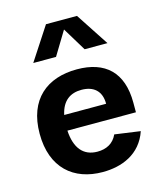

<svg xmlns="http://www.w3.org/2000/svg" viewBox="-121 -909 863 1011"><g transform="rotate(-15 310.0 -403.0)"><path d="M44 -268.5C44 -82 155.5 12 314 12C417.5 12 522.5 -28 562 -144.5L422.5 -164C402 -118.5 362.5 -99 314.5 -99C237.5 -99 195 -151 189.5 -247H563V-299.5C563 -465.5 474.5 -546 320.5 -546C158 -546 44 -456 44 -268.5ZM108 -637.5H232L310 -766L388 -637.5H512.5L394.5 -817.5H225.5ZM194.5 -331C210.5 -406 256 -435.5 316 -435.5C380.5 -435.5 423 -402 423 -332V-331Z"/></g></svg>

Font: Monaspace Neon
Style: Bold
Weight: 700
Designer: Riley Cran & the Lettermatic Team
Foundry: Lettermatic
Version: Version 1.200 (Monaspace Neon)